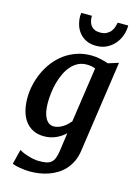

<svg xmlns="http://www.w3.org/2000/svg" viewBox="-152 -894 884 1227"><g transform="rotate(15 289.5 -281.0)"><path d="M78.6 133.3Q85.4 137.7 99.4 144Q113.3 150.4 131.3 156.2Q149.4 162.1 169.9 166.5Q190.4 170.9 210.4 170.9Q238.3 170.9 257.8 167.2Q277.3 163.6 290.5 152.8Q303.7 142.1 311.5 122.3Q319.3 102.5 323.7 70.8L340.3 -47.9Q328.1 -36.1 313.5 -25.9Q298.8 -15.6 281.2 -7.6Q263.7 0.5 243.9 5.1Q224.1 9.8 201.7 9.8Q158.2 9.8 126.7 -6.3Q95.2 -22.5 75 -50.5Q54.7 -78.6 44.9 -116.7Q35.2 -154.8 35.2 -198.7Q35.2 -241.2 44.7 -285.2Q54.2 -329.1 72.8 -370.1Q91.3 -411.1 118.9 -447Q146.5 -482.9 182.6 -509.8Q218.8 -536.6 263.4 -552.2Q308.1 -567.9 360.8 -567.9Q391.6 -567.9 422.1 -561Q452.6 -554.2 474.1 -546.4L543 -567.9L455.1 37.6Q449.2 78.1 434.1 109.9Q418.9 141.6 397.2 165.3Q375.5 189 348.4 205.3Q321.3 221.7 291.7 231.7Q262.2 241.7 231.7 246.1Q201.2 250.5 172.9 250.5Q155.8 250.5 137.9 248.8Q120.1 247.1 104 244.1Q87.9 241.2 74.7 237.8Q61.5 234.4 54.2 231ZM244.1 -67.4Q260.3 -67.4 275.4 -72.8Q290.5 -78.1 304.2 -86.7Q317.9 -95.2 329.8 -106.4Q341.8 -117.7 351.6 -129.4L404.8 -493.2Q392.1 -499 377.4 -501.5Q362.8 -503.9 347.2 -503.9Q314.9 -503.9 289.3 -490.5Q263.7 -477.1 243.9 -454.1Q224.1 -431.2 210 -401.1Q195.8 -371.1 186.8 -337.9Q177.7 -304.7 173.6 -270.5Q169.4 -236.3 169.4 -205.1Q169.4 -138.7 189.5 -103Q209.5 -67.4 244.1 -67.4ZM372.6 -634.8Q333.5 -634.8 305.9 -648.7Q278.3 -662.6 260.3 -685.1Q242.2 -707.5 233.9 -735.8Q225.6 -764.2 225.6 -792.5Q225.6 -803.2 227.1 -813.5H297.9Q297.9 -809.6 297.9 -804.9Q297.9 -800.3 298.3 -794.9Q299.8 -783.2 303.7 -770.5Q307.6 -757.8 315.9 -747.6Q324.2 -737.3 338.6 -730.5Q353 -723.6 375 -723.6Q401.9 -723.6 418.9 -732.9Q436 -742.2 446.3 -755.9Q456.5 -769.5 461.4 -785.2Q466.3 -800.8 468.8 -813.5H538.1Q538.1 -809.6 538.1 -805.4Q538.1 -801.3 537.6 -797.4Q535.6 -768.6 523.9 -739.5Q512.2 -710.4 491.5 -687.3Q470.7 -664.1 440.9 -649.4Q411.1 -634.8 372.6 -634.8Z"/></g></svg>

Font: Brush Lettering One
Style: Bold Italic
Weight: 400
Italic angle: -7°
Designer: Eben Sorkin
Foundry: Eben Sorkin
Version: Version 1.001